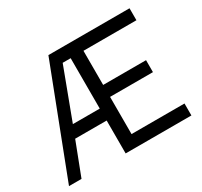

<svg xmlns="http://www.w3.org/2000/svg" viewBox="-154 -961 1230 1168"><g transform="rotate(-30 461.5 -376.5)"><path d="M18.1 0 308.1 -752.9H877.9V-668.9H505.9V-429.2H807.1V-345.2H505.9V-84H877.9V0H416V-231H194.8L106 0ZM227.1 -314.9H416V-668.9H359.9Z"/></g></svg>

Font: Standard
Style: Regular
Weight: 400
Designer: Bryce Wilner
Version: Version 2.000;PS 2.0;hotconv 16.6.51;makeotf.lib2.5.65220 DE